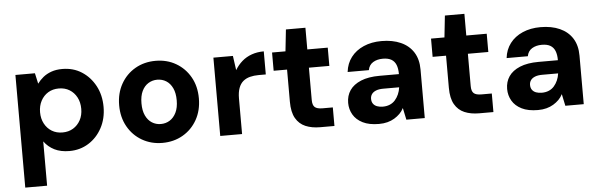

<svg xmlns="http://www.w3.org/2000/svg" viewBox="-52 -823 3827 1226"><g transform="rotate(-5 1861.5 -210.5)"><path d="M65 220V-502H190L205 -434Q221 -456 243 -474Q265 -492 295.5 -503Q326 -514 366 -514Q436 -514 490 -479.5Q544 -445 576 -385.5Q608 -326 608 -250Q608 -175 576 -115.5Q544 -56 489.5 -22Q435 12 367 12Q311 12 271 -8Q231 -28 205 -64V220ZM333 -110Q372 -110 401.5 -128Q431 -146 448 -177.5Q465 -209 465 -250Q465 -292 448 -324Q431 -356 401.5 -374Q372 -392 333 -392Q294 -392 264.5 -374Q235 -356 218 -324Q201 -292 201 -251Q201 -210 218 -178Q235 -146 264.5 -128Q294 -110 333 -110Z M963 12Q891 12 833 -21.5Q775 -55 741.5 -114.5Q708 -174 708 -251Q708 -328 741.5 -387.5Q775 -447 833 -480.5Q891 -514 964 -514Q1037 -514 1094.5 -480.5Q1152 -447 1185.5 -388Q1219 -329 1219 -251Q1219 -174 1185.5 -114.5Q1152 -55 1094 -21.5Q1036 12 963 12ZM963 -109Q995 -109 1020.5 -125Q1046 -141 1061.5 -172.5Q1077 -204 1077 -251Q1077 -298 1062 -329.5Q1047 -361 1021.5 -377Q996 -393 964 -393Q933 -393 907 -377Q881 -361 866 -329.5Q851 -298 851 -251Q851 -204 866 -172.5Q881 -141 906.5 -125Q932 -109 963 -109Z M1334 0V-502H1459L1472 -410Q1491 -442 1518 -465.5Q1545 -489 1580.5 -501.5Q1616 -514 1658 -514V-366H1612Q1582 -366 1556.5 -359.5Q1531 -353 1512.5 -337.5Q1494 -322 1484 -295Q1474 -268 1474 -228V0Z M1975 0Q1921 0 1881 -17Q1841 -34 1818.5 -73Q1796 -112 1796 -179V-385H1710V-502H1796L1811 -641H1936V-502H2067V-385H1936V-178Q1936 -145 1950.5 -132Q1965 -119 2000 -119H2066V0Z M2351 12Q2288 12 2247 -8.5Q2206 -29 2186 -63.5Q2166 -98 2166 -139Q2166 -185 2189.5 -219.5Q2213 -254 2261 -274Q2309 -294 2381 -294H2505Q2505 -330 2495.5 -353.5Q2486 -377 2465.5 -389Q2445 -401 2411 -401Q2374 -401 2348 -385Q2322 -369 2316 -336H2180Q2186 -390 2216.5 -430Q2247 -470 2297.5 -492Q2348 -514 2412 -514Q2483 -514 2535.5 -490.5Q2588 -467 2616.5 -422Q2645 -377 2645 -311V0H2527L2511 -76Q2501 -56 2485.5 -40.5Q2470 -25 2450 -13Q2430 -1 2405.5 5.5Q2381 12 2351 12ZM2385 -96Q2410 -96 2430 -104.5Q2450 -113 2464 -129Q2478 -145 2487 -165.5Q2496 -186 2499 -209V-210H2398Q2369 -210 2350.5 -202.5Q2332 -195 2323 -182Q2314 -169 2314 -152Q2314 -133 2323 -120.5Q2332 -108 2348 -102Q2364 -96 2385 -96Z M2994 0Q2940 0 2900 -17Q2860 -34 2837.5 -73Q2815 -112 2815 -179V-385H2729V-502H2815L2830 -641H2955V-502H3086V-385H2955V-178Q2955 -145 2969.5 -132Q2984 -119 3019 -119H3085V0Z M3370 12Q3307 12 3266 -8.5Q3225 -29 3205 -63.5Q3185 -98 3185 -139Q3185 -185 3208.5 -219.5Q3232 -254 3280 -274Q3328 -294 3400 -294H3524Q3524 -330 3514.5 -353.5Q3505 -377 3484.5 -389Q3464 -401 3430 -401Q3393 -401 3367 -385Q3341 -369 3335 -336H3199Q3205 -390 3235.5 -430Q3266 -470 3316.5 -492Q3367 -514 3431 -514Q3502 -514 3554.5 -490.5Q3607 -467 3635.5 -422Q3664 -377 3664 -311V0H3546L3530 -76Q3520 -56 3504.5 -40.5Q3489 -25 3469 -13Q3449 -1 3424.5 5.5Q3400 12 3370 12ZM3404 -96Q3429 -96 3449 -104.5Q3469 -113 3483 -129Q3497 -145 3506 -165.5Q3515 -186 3518 -209V-210H3417Q3388 -210 3369.5 -202.5Q3351 -195 3342 -182Q3333 -169 3333 -152Q3333 -133 3342 -120.5Q3351 -108 3367 -102Q3383 -96 3404 -96Z"/></g></svg>

Font: DM Sans 16pt ExtraBold
Style: Regular
Weight: 800
Version: Version 4.004;gftools[0.9.30]